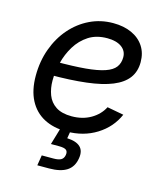

<svg xmlns="http://www.w3.org/2000/svg" viewBox="-112 -631 784 919"><g transform="rotate(15 280.0 -171.5)"><path d="M252.4 11.7Q187.5 11.7 140.1 -13.4Q92.8 -38.6 67.1 -87.9Q41.5 -137.2 41.5 -208.5Q41.5 -280.3 64 -342Q86.4 -403.8 126.7 -450Q167 -496.1 220.2 -521.7Q273.4 -547.4 335.4 -547.4Q388.2 -547.4 427.2 -529.5Q466.3 -511.7 488 -478.8Q509.8 -445.8 509.8 -400.4Q509.8 -354 485.6 -321.5Q461.4 -289.1 411.9 -268.8Q362.3 -248.5 285.2 -239.3Q208 -230 102.5 -230L114.3 -297.9Q203.6 -297.9 263.2 -303.2Q322.8 -308.6 357.9 -320.6Q393.1 -332.5 408.2 -352.5Q423.3 -372.6 423.3 -401.4Q423.3 -433.1 397.5 -451.7Q371.6 -470.2 326.7 -470.2Q272.5 -470.2 234.4 -445.6Q196.3 -420.9 172.1 -381.3Q147.9 -341.8 136.5 -295.9Q125 -250 125 -207Q125 -168.5 137.2 -136Q149.4 -103.5 178.7 -84.2Q208 -64.9 257.3 -64.9Q311 -64.9 351.8 -88.6Q392.6 -112.3 412.6 -151.4L494.6 -136.2Q465.3 -68.8 400.9 -28.6Q336.4 11.7 252.4 11.7ZM159.7 204.1 168 152.8H225.6Q251.5 152.8 263.7 145.5Q275.9 138.2 278.8 121.1Q281.7 104 272.2 96.4Q262.7 88.9 236.3 88.9H196.3L229.5 -23.4H275.4L271.5 0L264.6 42Q309.6 43.9 329.8 63.2Q350.1 82.5 343.8 120.1Q336.9 163.6 305.7 183.8Q274.4 204.1 217.3 204.1Z"/></g></svg>

Font: Inter 20pt
Style: Italic
Weight: 400
Italic angle: -9.3988°
Version: Version 4.001;git-66647c0bb